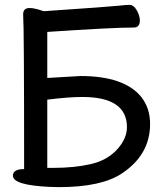

<svg xmlns="http://www.w3.org/2000/svg" viewBox="-20 -744 669 788"><path d="M198 -55Q285 -55 352.5 -70.5Q420 -86 460.5 -130.5Q501 -175 501 -222Q501 -346 318 -346Q261 -346 174 -335V-55ZM222 24 183 23Q33 16 33 -23Q33 -50 79 -50Q79 -634 75 -685Q75 -711 101 -711Q117 -711 138 -705L159 -698Q438 -717 472 -721Q498 -724 511 -724Q529 -724 541.5 -701.5Q554 -679 554 -660Q554 -631 529 -631Q441 -631 174 -613V-424L310 -432Q489 -432 559 -347Q596 -301 596 -235Q596 -109 480 -32Q396 24 222 24Z"/></svg>

Font: LXGW ZhenKai
Style: Regular
Weight: 400
Designer: LXGW / Fontworks Inc.
Foundry: LXGW / Fontworks Inc.
Version: Version 0.800;June 8, 2025